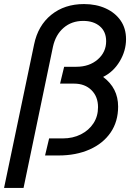

<svg xmlns="http://www.w3.org/2000/svg" viewBox="-32 -766 650 946"><path d="M-12 160 136 -547Q155 -640 220.5 -693Q286 -746 382 -746Q442 -746 489 -724.5Q536 -703 562.5 -664.5Q589 -626 589 -573Q589 -516 558 -464Q527 -412 476 -387Q550 -332 550 -241Q550 -167 513 -113Q476 -59 409.5 -29.5Q343 0 256 0H190L210 -84H277Q327 -84 366.5 -104Q406 -124 428.5 -158.5Q451 -193 451 -238Q451 -290 418.5 -322Q386 -354 333 -354H264L284 -437H344Q408 -437 449.5 -473Q491 -509 491 -563Q491 -610 460 -636.5Q429 -663 378 -663Q321 -663 281.5 -629Q242 -595 229 -536L84 160Z"/></svg>

Font: Plus Jakarta Display
Style: Italic
Weight: 400
Italic angle: -12°
Designer: Gumpita Rahayu
Foundry: Tokotype Studio
Version: Version 1.000